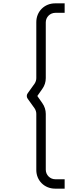

<svg xmlns="http://www.w3.org/2000/svg" viewBox="-20 -905 450 1145"><path d="M308.5 220H365.5V164H310C278.5 164 253 138.5 253 107V-225.5C253 -248.5 246 -271 232 -290.5L202.5 -332.5L232 -374.5C246 -394 253 -415.5 253 -439.5V-771.5C253 -803 278.5 -828.5 310 -828.5H365.5V-885H308.5C245 -885 196.5 -836.5 196.5 -773V-439.5C196.5 -427.5 193 -416.5 186.5 -406.5L145 -348.5C138 -339 138 -326 145 -316.5L186.5 -258.5C193 -248.5 196.5 -237.5 196.5 -225.5V109C196.5 171.5 245 220 308.5 220Z"/></svg>

Font: Eudonet Light
Style: Regular
Weight: 300
Designer: Mikhail Sharanda
Foundry: Mikhail Sharanda
Version: Version 4.503;Glyphs 3.1.2 (3151)